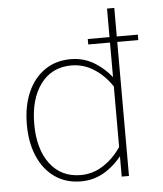

<svg xmlns="http://www.w3.org/2000/svg" viewBox="-50 -723 655 772"><g transform="rotate(-5 277.0 -336.5)"><path d="M524.9 -563H322.8V-541H524.9ZM439.9 -678.2H410.6V-91.8V0H439.9ZM48.8 -241.2Q48.8 -167.5 73 -112.1Q97.2 -56.6 141.6 -25.9Q186 4.9 246.6 4.9Q301.3 4.9 346.7 -24.2Q392.1 -53.2 426.3 -103L410.6 -119.6Q380.9 -75.2 338.9 -47.9Q296.9 -20.5 247.6 -20.5Q168.5 -20.5 123.5 -80.3Q78.6 -140.1 78.6 -240.7Q78.6 -341.8 123.5 -402.3Q168.5 -462.9 247.6 -462.9Q296.9 -462.9 338.9 -435.8Q380.9 -408.7 410.6 -363.8L426.3 -380.4Q392.1 -430.2 346.9 -459.2Q301.8 -488.3 247.1 -488.3Q186.5 -488.3 141.8 -457.3Q97.2 -426.3 73 -370.8Q48.8 -315.4 48.8 -241.2Z"/></g></svg>

Font: Estedad-FD VF
Style: Regular
Weight: 100
Designer: Amin Abedi
Version: Version 7.3